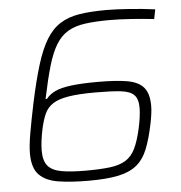

<svg xmlns="http://www.w3.org/2000/svg" viewBox="-51 -745 755 802"><g transform="rotate(-5 326.5 -344.0)"><path d="M289 8Q214 8 161.5 -0.5Q109 -9 81.5 -37.5Q54 -66 54 -127Q54 -159 63 -211Q72 -263 87 -335Q107 -429 127 -493.5Q147 -558 171.5 -598Q196 -638 230 -659.5Q264 -681 311 -688.5Q358 -696 424 -696Q462 -696 519 -692Q576 -688 628 -681L620 -641Q576 -646 525 -649.5Q474 -653 436 -653Q374 -653 331 -647Q288 -641 258.5 -623.5Q229 -606 208.5 -572.5Q188 -539 172 -484.5Q156 -430 139 -348H145Q159 -366 183 -377.5Q207 -389 250.5 -394.5Q294 -400 365 -400Q438 -400 485 -392Q532 -384 554 -358.5Q576 -333 576 -281Q576 -266 573.5 -247.5Q571 -229 567 -209Q554 -145 537 -102.5Q520 -60 490.5 -36Q461 -12 413 -2Q365 8 289 8ZM280 -35Q341 -35 381.5 -40Q422 -45 447.5 -60.5Q473 -76 488.5 -107.5Q504 -139 516 -193Q527 -245 527 -277Q527 -314 510.5 -331Q494 -348 455 -352.5Q416 -357 348 -357Q278 -357 235.5 -350Q193 -343 169.5 -327.5Q146 -312 135 -287.5Q124 -263 116 -228Q104 -172 104 -134Q104 -91 122 -70Q140 -49 179 -42Q218 -35 280 -35Z"/></g></svg>

Font: Saira ExtraLight
Style: Italic
Weight: 200
Italic angle: -12°
Designer: Hector Gatti with collaboration of the Omnibus-Type team
Foundry: Omnibus-Type
Version: Version 1.100; ttfautohint (v1.8.3)